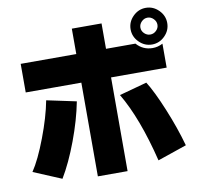

<svg xmlns="http://www.w3.org/2000/svg" viewBox="-97 -966 1195 1149"><g transform="rotate(-10 500.0 -391.5)"><path d="M24.4 -13.7Q68.4 -79.1 114.7 -201.2Q161.1 -323.2 179.7 -421.9L359.4 -383.8Q337.9 -273.4 292 -150.9Q246.1 -28.3 194.3 57.6ZM67.4 -489.3V-663.1H405.3V-817.4H585.9V-663.1H764.6Q803.7 -619.1 862.3 -619.1Q894.5 -619.1 923.8 -634.8V-489.3H585.9V80.1H405.3V-489.3ZM620.1 -376 788.1 -421.9Q827.1 -360.4 876.5 -240.7Q925.8 -121.1 956.1 -11.7L779.3 48.8Q713.9 -217.8 620.1 -376ZM784.2 -673.8Q751 -707 751 -752Q751 -796.9 784.2 -830.1Q817.4 -863.3 862.3 -863.3Q907.2 -863.3 940.4 -830.1Q973.6 -796.9 973.6 -752Q973.6 -707 940.4 -673.8Q907.2 -640.6 862.3 -640.6Q817.4 -640.6 784.2 -673.8ZM826.2 -788.1Q810.5 -772.5 810.5 -752Q810.5 -731.4 826.2 -716.3Q841.8 -701.2 862.3 -701.2Q882.8 -701.2 898.4 -716.3Q914.1 -731.4 914.1 -752Q914.1 -772.5 898.4 -788.1Q882.8 -803.7 862.3 -803.7Q841.8 -803.7 826.2 -788.1Z"/></g></svg>

Font: GenEi M Gothic v2 Black
Style: Regular
Weight: 900
Version: Version 2.0